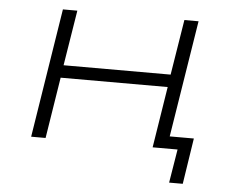

<svg xmlns="http://www.w3.org/2000/svg" viewBox="-47 -546 869 729"><g transform="rotate(5 387.5 -182.0)"><path d="M623 128 644 0H549L586 -233H178L141 0H86L164 -492H219L185 -281H593L627 -492H681L610 -47H702L675 128Z"/></g></svg>

Font: Nunito Sans 7pt Expanded ExtraLight
Style: Italic
Weight: 250
Width: 7
Italic angle: -9°
Designer: Vernon Adams
Foundry: Vernon Adams
Version: Version 3.101;gftools[0.9.27]